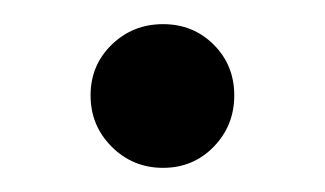

<svg xmlns="http://www.w3.org/2000/svg" viewBox="-20 -364 269 159"><path d="M55 -285Q55 -310 72.5 -327Q90 -344 115 -344Q140 -344 157 -327Q174 -310 174 -285Q174 -260 157 -242.5Q140 -225 115 -225Q90 -225 72.5 -242.5Q55 -260 55 -285Z"/></svg>

Font: Cambay Devanagari
Style: Regular
Weight: 700
Designer: Pooja Saxena
Foundry: Pooja Saxena
Version: Version 1.095;PS 001.095;hotconv 1.0.70;makeotf.lib2.5.58329